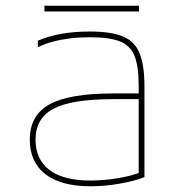

<svg xmlns="http://www.w3.org/2000/svg" viewBox="-20 -640 640 670"><path d="M296 10Q193 10 138.5 -32Q84 -74 84 -153Q84 -238 153 -276Q222 -314 376 -314H474V-294H376Q229 -294 166.5 -260.5Q104 -227 104 -153Q104 -83 153 -46.5Q202 -10 296 -10Q343 -10 393 -18.5Q443 -27 477 -41L464 -27V-340Q464 -408 449.5 -444.5Q435 -481 398.5 -495.5Q362 -510 294 -510Q257 -510 224.5 -506Q192 -502 164 -494.5Q136 -487 112 -475V-498Q149 -514 194 -522Q239 -530 294 -530Q367 -530 408.5 -513Q450 -496 467 -454.5Q484 -413 484 -340V-22Q449 -8 397 1Q345 10 296 10ZM135 -600V-620H465V-600Z"/></svg>

Font: M PLUS Code Latin Expanded Thin
Style: Regular
Weight: 250
Width: 7
Designer: Coji Morishita
Foundry: UNDERFOREST DESIGN
Version: Version 1.002; ttfautohint (v1.8.3)